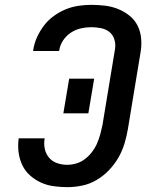

<svg xmlns="http://www.w3.org/2000/svg" viewBox="-20 -763 640 791"><path d="M257 8Q229 8 200.5 4Q172 0 147.5 -11.5Q123 -23 103 -41Q83 -59 71.5 -83.5Q60 -108 56.5 -136Q53 -164 57 -193H164Q160 -171 164.5 -150Q169 -129 182 -113.5Q195 -98 215 -91Q235 -84 257 -84Q276 -84 295.5 -90Q315 -96 331 -108.5Q347 -121 359.5 -137.5Q372 -154 380 -172.5Q388 -191 393 -209.5Q398 -228 402 -247L454 -562Q457 -582 451 -601Q445 -620 430.5 -631.5Q416 -643 396 -647Q376 -651 356 -651Q335 -651 313 -646Q291 -641 272 -628.5Q253 -616 240 -596.5Q227 -577 224 -555Q224 -555 223.5 -554.5Q223 -554 223 -553H116Q117 -554 117 -555Q117 -556 117 -558Q121 -584 132.5 -609.5Q144 -635 161 -657.5Q178 -680 201.5 -697Q225 -714 250.5 -724.5Q276 -735 303 -739Q330 -743 356 -743Q385 -743 413.5 -739.5Q442 -736 467.5 -725.5Q493 -715 514 -698Q535 -681 547 -657Q559 -633 561.5 -604.5Q564 -576 559 -547L507 -232Q502 -202 493 -172Q484 -142 468 -114Q452 -86 429 -62Q406 -38 378 -21.5Q350 -5 319 1.5Q288 8 257 8ZM241 -296 265 -439H368L344 -296Z"/></svg>

Font: Iosevka SS04 Semibold Extended
Style: Italic
Weight: 600
Width: 7
Italic angle: -9°
Monospace: yes
Designer: Belleve Invis
Foundry: Belleve Invis
Version: Version 19.0.0; ttfautohint (v1.8.4)